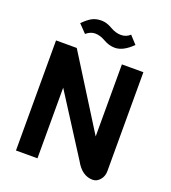

<svg xmlns="http://www.w3.org/2000/svg" viewBox="-163 -1039 1038 1167"><g transform="rotate(20 356.0 -456.0)"><path d="M638 -712V-72Q638 -39 618 -15.5Q598 8 571 8Q502 8 458 -72L212 -457V0H73V-712H207L499 -246V-712ZM490 -901 536 -851Q477 -792 423 -792Q386 -792 350.5 -812.5Q315 -833 283.5 -833Q252 -833 225 -809L175 -861Q208 -894 233 -907Q258 -920 292 -920Q326 -920 361.5 -899Q397 -878 431.5 -878Q466 -878 490 -901Z"/></g></svg>

Font: Viga
Style: Regular
Weight: 400
Designer: Oscar Yáñez
Foundry: Fontstage
Version: Version 1.001